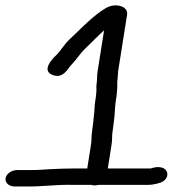

<svg xmlns="http://www.w3.org/2000/svg" viewBox="-42 -669 685 713"><path d="M387.9 -294 390.8 -312C391.7 -317.7 391.7 -322.5 392.2 -328.8C392.5 -333.5 393.6 -341 393.6 -346.7L393.4 -360.6C393.3 -365.7 393.9 -371.3 394.7 -376C395.4 -380.7 394.9 -385.3 395.6 -390C396.4 -394.7 395.9 -399.3 396.6 -404L429.9 -614C434.1 -640.6 403.7 -652.5 376.6 -648.3C358.4 -645.4 340.1 -633.3 319.5 -617.4C278.9 -585.8 252.5 -556.4 218.9 -525.4C192.8 -501.4 184.5 -480.1 165.2 -462.5C155.8 -453.9 109.4 -407.7 152.9 -390.7C192.5 -375.2 208.2 -412.9 222.9 -428.1C244.1 -450.2 255.5 -470.7 274.6 -488.7C300.6 -513.3 319.3 -533.8 344.5 -556.3L320.4 -404C318 -389 318.9 -371.3 316.7 -357C314.7 -344.8 317.1 -336.3 315.7 -327C314.8 -321.8 315.2 -316.5 314.5 -312L311.7 -294C308.3 -272.4 309.4 -255.7 306.6 -238C305.5 -231.3 305.7 -224.7 304.6 -218C302.2 -202.7 301.1 -188 299.7 -179C297.3 -163.6 298.2 -146 296.3 -134L282 -43.5H239.2C204.7 -43.5 169 -42.1 139.8 -40.5L106.8 -38.5C97.2 -37.9 86 -37.5 72.9 -37.5H21.7C1.1 -37.5 -18.7 -23.5 -21.3 -7C-23.9 9.5 -8.6 23.5 12 23.5H63.3C77.8 23.5 91 23.2 103.3 22.5L136.2 20.5C164.2 18.8 197.6 16.4 228.9 17.5H296.6C300.1 18.6 305.1 19.5 309.5 19.5C314.3 19.5 318.3 19 323.7 17.5H508C523 17.5 537.3 14.1 548.3 11C585.4 1.4 588.4 -35.2 562.6 -45.4C542 -53.4 519.8 -43.5 517.6 -43.5H358.3L372.6 -134C375.1 -149.5 373.6 -164 375.4 -175.4C377.6 -189.3 379.1 -206.5 380.9 -218C385 -243.6 384 -269.4 387.9 -294Z"/></svg>

Font: CiSf OpenHand
Style: BdExtObl
Weight: 400
Foundry: Cannot Into Space Fonts
Version: Version 0.7892